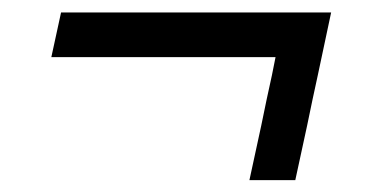

<svg xmlns="http://www.w3.org/2000/svg" viewBox="-20 -356 608 316"><path d="M390.5 -59.5Q400.5 -105 410 -149.5Q419 -194 427.5 -232L433.5 -262H64.5L80.5 -335.5H525L503 -232Q494.5 -193.5 485.5 -149.5Q476 -105 466 -59.5Z"/></svg>

Font: Heraclito
Style: Italic
Weight: 400
Italic angle: -12°
Designer: Kostas Bartsokas (font) & Cristiano Sobral (main changes)
Foundry: Kostas Bartsokas (font) & Cristiano Sobral (main changes)
Version: Version 1.00;July 8, 2020;FontCreator 13.0.0.2655 64-bit